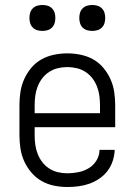

<svg xmlns="http://www.w3.org/2000/svg" viewBox="-20 -742 540 770"><path d="M250 8Q223 8 196.5 2.5Q170 -3 147 -16Q124 -29 106 -50Q88 -71 77 -95.5Q66 -120 62 -146.5Q58 -173 58 -200V-320Q58 -347 62 -373.5Q66 -400 77 -424.5Q88 -449 105.5 -470Q123 -491 146.5 -504Q170 -517 196.5 -522.5Q223 -528 250 -528Q277 -528 303.5 -522.5Q330 -517 353.5 -504Q377 -491 394.5 -470Q412 -449 423 -424.5Q434 -400 438 -373.5Q442 -347 442 -320V-232H119V-200Q119 -181 121.5 -162Q124 -143 131 -125Q138 -107 149.5 -92Q161 -77 177 -66.5Q193 -56 212 -51.5Q231 -47 250 -47Q272 -47 294.5 -51.5Q317 -56 336 -67.5Q355 -79 367 -98.5Q379 -118 379 -141H440Q439 -118 432 -96.5Q425 -75 411.5 -57Q398 -39 379 -26Q360 -13 339 -5.5Q318 2 295.5 5Q273 8 250 8ZM119 -288H381V-320Q381 -339 378.5 -358Q376 -377 369 -395Q362 -413 350.5 -428Q339 -443 323 -453.5Q307 -464 288 -468.5Q269 -473 250 -473Q231 -473 212 -468.5Q193 -464 177 -453.5Q161 -443 149.5 -428Q138 -413 131 -395Q124 -377 121.5 -358Q119 -339 119 -320ZM350 -618Q339 -618 329 -621Q319 -624 311.5 -631.5Q304 -639 301 -649Q298 -659 298 -670Q298 -681 301 -691Q304 -701 311.5 -708.5Q319 -716 329 -719Q339 -722 350 -722Q361 -722 371 -719Q381 -716 388.5 -708.5Q396 -701 399 -691Q402 -681 402 -670Q402 -659 399 -649Q396 -639 388.5 -631.5Q381 -624 371 -621Q361 -618 350 -618ZM150 -618Q139 -618 129 -621Q119 -624 111.5 -631.5Q104 -639 101 -649Q98 -659 98 -670Q98 -681 101 -691Q104 -701 111.5 -708.5Q119 -716 129 -719Q139 -722 150 -722Q161 -722 171 -719Q181 -716 188.5 -708.5Q196 -701 199 -691Q202 -681 202 -670Q202 -659 199 -649Q196 -639 188.5 -631.5Q181 -624 171 -621Q161 -618 150 -618Z"/></svg>

Font: Iosevka Light
Style: Regular
Weight: 300
Monospace: yes
Designer: Belleve Invis
Foundry: Belleve Invis
Version: Version 32.5.0; ttfautohint (v1.8.4)